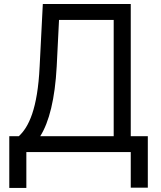

<svg xmlns="http://www.w3.org/2000/svg" viewBox="-20 -747 791 943"><path d="M25.6 176.1H109.4V0H622.2V174.7H706V-78.1H622.2V-727.3H190.3L174.7 -420.5C164.8 -211.6 120.7 -122.2 72.4 -78.1H25.6ZM177.6 -78.1C221.6 -147.7 250 -261.4 258.5 -420.5L269.9 -649.1H538.4V-78.1Z"/></svg>

Font: Margiela Sans
Style: Regular
Weight: 400
Designer: Stefan Endress, Andreas Faust
Version: Version 1.100;FEAKit 1.0